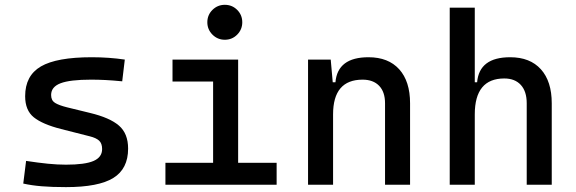

<svg xmlns="http://www.w3.org/2000/svg" viewBox="-20 -764 2384 794"><path d="M252.9 9.8Q194.3 9.8 152.6 6.3Q110.8 2.9 76.2 -4.9L87.9 -98.6Q139.2 -90.8 178.5 -86.9Q217.8 -83 252.9 -83Q331.5 -83 366.9 -98.4Q402.3 -113.8 402.3 -147.5Q402.3 -170.9 389.9 -182.4Q377.4 -193.8 351.6 -200.2L232.4 -230.5Q155.8 -250 119.9 -278.8Q84 -307.6 84 -366.2Q84 -451.2 149.2 -489.3Q214.4 -527.3 359.4 -527.3Q430.7 -527.3 496.1 -517.6L485.4 -427.7Q445.8 -431.6 415.5 -433.1Q385.3 -434.6 356.4 -434.6Q269.5 -434.6 230.5 -419.7Q191.4 -404.8 191.4 -371.1Q191.4 -348.6 207.5 -338.6Q223.6 -328.6 256.8 -320.3L352.5 -296.9Q434.1 -277.3 471.9 -244.6Q509.8 -211.9 509.8 -149.4Q509.8 -65.9 448.7 -28.1Q387.7 9.8 252.9 9.8Z M664.1 0V-90.8H861.3V-426.8H693.4V-517.6H964.8V-90.8H1124V0ZM909.7 -599.6Q879.9 -599.6 858.6 -620.8Q837.4 -642.1 837.4 -671.9Q837.4 -702.1 858.6 -723.1Q879.9 -744.1 909.7 -744.1Q939.9 -744.1 960.9 -723.1Q981.9 -702.1 981.9 -671.9Q981.9 -642.1 960.9 -620.8Q939.9 -599.6 909.7 -599.6Z M1572.3 0V-336.9Q1572.3 -383.8 1547.9 -409.2Q1523.4 -434.6 1479.5 -434.6Q1357.4 -434.6 1357.4 -291V0H1253.9V-517.6H1347.7L1356 -423.8H1367.2Q1376 -527.3 1503.9 -527.3Q1585.9 -527.3 1630.9 -477.5Q1675.8 -427.7 1675.8 -336.9V0Z M2158.2 0V-336.9Q2158.2 -386.2 2133.8 -412.8Q2109.4 -439.5 2065.4 -439.5Q1943.4 -439.5 1943.4 -291V0H1839.8V-732.4H1943.4V-423.8H1953.1Q1961.9 -527.3 2089.8 -527.3Q2171.9 -527.3 2216.8 -477.5Q2261.7 -427.7 2261.7 -336.9V0Z"/></svg>

Font: CaskaydiaMono NF
Style: Regular
Weight: 400
Designer: Aaron Bell
Foundry: Saja Typeworks
Version: Version 2111.001; ttfautohint (v1.8.4);Nerd Fonts 3.1.1